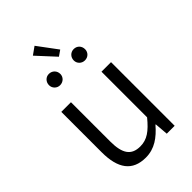

<svg xmlns="http://www.w3.org/2000/svg" viewBox="-275 -1036 1152 1152"><g transform="rotate(-45 301.0 -460.5)"><path d="M251 13C326 13 380 -27 431 -86H434L441 0H508V-540H427V-153C373 -87 332 -58 275 -58C200 -58 168 -103 168 -207V-540H86V-197C86 -59 138 13 251 13ZM194 -658C222 -658 243 -679 243 -705C243 -733 222 -754 194 -754C168 -754 147 -733 147 -705C147 -679 168 -658 194 -658ZM310 -784 346 -809 253 -934 204 -899ZM405 -658C433 -658 453 -679 453 -705C453 -733 433 -754 405 -754C378 -754 357 -733 357 -705C357 -679 378 -658 405 -658Z"/></g></svg>

Font: Noto Sans JP DemiLight
Style: Regular
Weight: 350
Designer: Ryoko NISHIZUKA 西塚涼子 (kana, bopomofo & ideographs); Paul D. Hunt (Latin, Greek & Cyrillic); Sandoll Communications 산돌커뮤니
Foundry: Adobe
Version: Version 2.004;hotconv 1.0.118;makeotfexe 2.5.65603